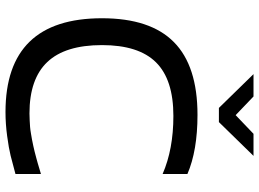

<svg xmlns="http://www.w3.org/2000/svg" viewBox="-140 -780 929 688"><g transform="rotate(90 324.0 -435.5)"><path d="M603 -554.2Q514.2 -592.8 395 -592.8Q264.6 -592.8 202.9 -530.5Q141.1 -468.3 141.1 -336.9Q141.1 -205.1 201.7 -141.1Q262.2 -77.1 386.2 -77.1Q398.4 -77.1 411.4 -77.9Q424.3 -78.6 434.6 -79.3Q444.8 -80.1 458.3 -82.5Q471.7 -85 479.7 -86.2Q487.8 -87.4 502.2 -90.8Q516.6 -94.2 522.5 -95.5Q528.3 -96.7 543.9 -101.1Q559.6 -105.5 563.2 -106.4Q566.9 -107.4 583.7 -112.5Q600.6 -117.7 603 -118.2V-26.9Q564 -16.1 537.1 -9.5Q510.3 -2.9 466.8 2.9Q423.3 8.8 380.9 8.8Q44.9 8.8 44.9 -336.9Q44.9 -510.3 130.4 -594.7Q215.8 -679.2 391.1 -679.2Q519 -679.2 603 -643.1ZM245.1 -879.9H325.2L392.1 -815.9L459 -879.9H538.1L417 -755.9H366.2Z"/></g></svg>

Font: LT Wave Text
Style: Regular
Weight: 400
Designer: Daniel Lyons
Version: Version 2.5 (Glyphs App)